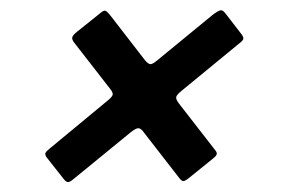

<svg xmlns="http://www.w3.org/2000/svg" viewBox="-20 -556 564 383"><path d="M293.5 -435.5Q284.5 -428 280.2 -428Q276 -428 269.5 -435.5L199.5 -526Q194 -533 190.5 -534.5Q187 -536 179 -529L134 -493Q124.5 -485.5 124 -480.8Q123.5 -476 129.5 -469L199.5 -379Q205.5 -371.5 204.8 -367.2Q204 -363 195.5 -356L79.5 -260Q72.5 -254.5 70.8 -251Q69 -247.5 73.5 -241.5L107 -199Q112 -192.5 116 -192.8Q120 -193 127.5 -199.5L240 -291.5Q251 -300.5 256.2 -300.2Q261.5 -300 268 -290.5L337.5 -201Q342.5 -194.5 346 -194.8Q349.5 -195 357 -201L404 -239Q410.5 -244 412 -247.5Q413.5 -251 410 -255.5L337 -349.5Q330.5 -358 331.5 -362.5Q332.5 -367 343 -375.5L458 -470Q466 -476 465.5 -480Q465 -484 460 -490L429.5 -529.5Q424 -537 418.8 -535.2Q413.5 -533.5 405 -527Z"/></svg>

Font: Besley
Style: Bold Italic
Weight: 700
Italic angle: -13°
Designer: Owen Earl
Foundry: indestructible type*
Version: Version 2.001